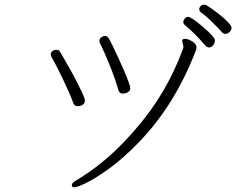

<svg xmlns="http://www.w3.org/2000/svg" viewBox="-20 -797 1040 821"><path d="M944 -652Q935 -652 928.5 -660Q922 -668 891 -699Q860 -730 839 -744Q832 -750 832 -757.5Q832 -765 838 -771Q844 -777 851 -777Q858 -777 864.5 -773.5Q871 -770 888 -758Q905 -746 924 -730.5Q943 -715 956.5 -700.5Q970 -686 970 -677Q970 -668 961.5 -660Q953 -652 944 -652ZM770 -690Q764 -696 764 -703.5Q764 -711 770.5 -718Q777 -725 784 -725Q798 -725 848.5 -681.5Q899 -638 899 -625Q899 -612 891 -603Q883 -594 873.5 -594Q864 -594 851 -610Q838 -626 812.5 -651.5Q787 -677 770 -690ZM487 -410Q470 -468 445.5 -527Q421 -586 413 -600.5Q405 -615 405 -622.5Q405 -630 412 -636.5Q419 -643 429 -643Q439 -643 444.5 -634Q450 -625 461 -602.5Q472 -580 485 -552Q498 -524 510 -496Q522 -468 529.5 -447.5Q537 -427 537 -418.5Q537 -410 528 -403.5Q519 -397 505 -397Q491 -397 487 -410ZM764 -599 759 -623Q759 -631 772 -631Q785 -631 802.5 -619.5Q820 -608 820 -596.5Q820 -585 815 -575Q725 -343 571 -186Q505 -118 446.5 -76Q388 -34 349 -15Q310 4 298.5 4Q287 4 287 -5.5Q287 -15 305 -25Q323 -35 362 -62Q465 -134 560 -245Q692 -396 762 -587Q764 -590 764 -593Q764 -596 764 -599ZM294 -355Q276 -403 246 -465Q216 -527 206.5 -542Q197 -557 197 -565Q197 -573 204.5 -578.5Q212 -584 221 -584Q230 -584 233.5 -580Q237 -576 248 -556.5Q259 -537 275 -509Q291 -481 306.5 -451Q322 -421 332.5 -398.5Q343 -376 343 -366Q343 -356 334 -349.5Q325 -343 312 -343Q299 -343 294 -355Z"/></svg>

Font: ToneOZ-Pinyin-WenKai-Light
Style: Light
Weight: 300
Designer: Fontworks Inc.
Foundry: ToneOZ
Version: Version 0.240331